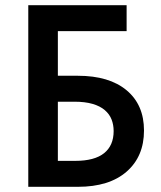

<svg xmlns="http://www.w3.org/2000/svg" viewBox="-20 -720 619 740"><path d="M89 -700H468V-600H203V-428H280Q401 -428 468 -372Q535 -316 535 -217Q535 -117 468 -58.5Q401 0 280 0H89ZM270 -100Q344 -100 381 -129.5Q418 -159 418 -215Q418 -239 410 -259.5Q402 -280 384 -295.5Q366 -311 337 -319.5Q308 -328 267 -328H203V-100Z"/></svg>

Font: Tilda Sans Semibold
Style: Regular
Weight: 600
Designer: ParaType Ltd
Foundry: ParaType Ltd
Version: Version 1.009